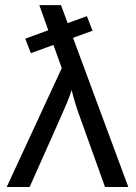

<svg xmlns="http://www.w3.org/2000/svg" viewBox="-20 -745 540 765"><path d="M348.6 -622.6 326.2 -680.7 249.5 -652.8 223.1 -724.6H136.7L172.4 -624.5L80.6 -590.8L103 -533.2L192.9 -565.9L226.1 -473.6L6.8 0H98.1C190.9 -207.7 240.8 -320.2 247.8 -337.6C254.8 -355.1 260.7 -371.3 265.6 -386.2C273.4 -353 284 -318.2 297.4 -281.7L398.4 0H491.2L271 -594.2Z"/></svg>

Font: Arimo
Style: Regular
Weight: 400
Designer: Steve Matteson
Foundry: Monotype Imaging Inc.
Version: Version 1.32